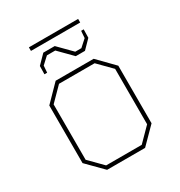

<svg xmlns="http://www.w3.org/2000/svg" viewBox="-174 -857 913 976"><g transform="rotate(-30 282.5 -369.0)"><path d="M138 -717V-738H427V-717ZM138 -580 139 -628 188 -678H255L331 -601H367L407 -637L410 -678H425L424 -629L376 -580H322L246 -657H197L157 -620L154 -580ZM171 0 80 -92V-430L171 -523H394L485 -430V-92L394 0ZM178 -22H387L463 -99V-424L387 -501H178L102 -424V-99Z"/></g></svg>

Font: Tomorrow Thin
Style: Regular
Weight: 250
Designer: Tony de Marco, Monica Rizzolli
Foundry: Just in Type
Version: Version 2.002